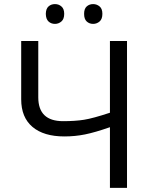

<svg xmlns="http://www.w3.org/2000/svg" viewBox="-20 -913 735 933"><path d="M166 -439.9Q166 -324.2 286.6 -324.2Q345.7 -324.2 388.7 -331.1Q431.6 -337.9 514.2 -365.2V-713.9H597.2V0H514.2V-294.9Q441.4 -269.5 393.1 -259.8Q344.7 -250 293 -250Q192.4 -250 137.7 -296.4Q83 -342.8 83 -430.2V-713.9H166ZM388.7 -845.7Q388.7 -870.6 401.4 -881.8Q414.1 -893.1 432.6 -893.1Q450.2 -893.1 463.9 -881.8Q477.5 -870.6 477.5 -845.7Q477.5 -820.3 463.9 -808.6Q450.2 -796.9 432.6 -796.9Q414.1 -796.9 401.4 -808.6Q388.7 -820.3 388.7 -845.7ZM202.6 -845.7Q203.1 -870.6 215.8 -881.8Q228.5 -893.1 247.1 -893.1Q265.6 -893.1 278.3 -881.8Q292 -870.6 292 -845.7Q292 -820.3 278.3 -808.6Q264.6 -796.9 247.1 -796.9Q228.5 -796.9 215.8 -808.6Q203.1 -820.3 202.6 -845.7Z"/></svg>

Font: OpenSans
Style: Regular
Weight: 400
Foundry: Ascender Corporation
Version: Version 1.10